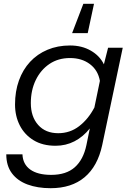

<svg xmlns="http://www.w3.org/2000/svg" viewBox="-20 -799 690 1009"><path d="M526 -461 548 -548H625L517 -36Q493 75 424.5 132.5Q356 190 246 190Q177 190 124.5 170.5Q72 151 42.5 111.5Q13 72 13 12H98Q100 64 139 92Q178 120 249 120Q328 120 373 80Q418 40 434 -36L452 -124Q417 -80 371.5 -56.5Q326 -33 272 -33Q204 -33 156.5 -62Q109 -91 84 -140Q59 -189 59 -250Q59 -319 79.5 -376Q100 -433 138 -474Q176 -515 229.5 -537.5Q283 -560 348 -560Q410 -560 457 -533Q504 -506 526 -461ZM286 -99Q348 -99 396 -136Q444 -173 476 -234L505 -374Q495 -430 452.5 -462Q410 -494 348 -494Q286 -494 240 -463Q194 -432 168 -378.5Q142 -325 142 -257Q142 -186 180.5 -142.5Q219 -99 286 -99ZM474 -779 441 -625H359L418 -779Z"/></svg>

Font: Azeret Mono Thin Light
Style: Italic
Weight: 300
Italic angle: -12°
Version: Version 1.002